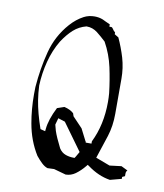

<svg xmlns="http://www.w3.org/2000/svg" viewBox="-75 -709 652 761"><g transform="rotate(10 251.5 -328.5)"><path d="M473.1 -55.7Q473.1 -63.5 478.5 -68.8L452.6 -81.5L405.3 -75.7L348.1 -97.2Q365.2 -147.9 378.7 -190.2Q392.1 -232.4 392.1 -281.2V-422.9Q392.1 -465.8 380.4 -505.9Q368.7 -544.9 351.6 -582L335.4 -591.8V-599.1Q329.1 -603.5 324.2 -611.8Q320.8 -617.7 316.4 -617.7H309.1V-627Q298.3 -631.3 290.8 -635.3Q283.2 -639.2 278.8 -641.1Q270.5 -644.5 262.2 -646Q252.9 -647.5 245.1 -647.5Q221.2 -647.5 201.7 -637.2Q173.3 -622.1 149.9 -595.7Q103.5 -543.5 85.7 -475.3Q67.9 -407.2 62 -331.5Q61.5 -316.9 61.5 -302.2Q61.5 -241.2 71.3 -186.5Q83 -119.1 117.2 -64Q129.4 -48.8 141.4 -37.6Q153.3 -26.4 165 -22.9L191.4 -23.9L240.2 -10.3Q261.7 -10.7 279.3 -23.4Q298.8 -37.6 315.4 -58.1L319.8 -63.5L325.7 -59.6Q369.6 -27.3 416.5 -20L462.4 -32.2V-40L473.1 -44.9ZM268.1 -88.4 263.7 -81.5H259.8Q242.7 -81.5 227.5 -86.9Q210.9 -92.8 200.7 -108.9Q179.7 -150.4 171.9 -174.3Q168.5 -185.5 165.5 -198.2L172.9 -225.1L200.7 -216.3L279.3 -107.9ZM355.5 -322.8Q355.5 -230.5 319.8 -158.2V-148.9H296.4V-152.8H295.4L270.5 -201.7L231 -243.2L227.1 -254.9Q213.4 -267.6 189 -273.4L160.6 -263.7Q134.8 -212.9 131.3 -174.3L130.4 -165.5L110.8 -170.4Q89.4 -231.9 81.5 -281.2Q77.1 -309.1 75.7 -339.8Q77.6 -389.6 90.1 -437.5Q102.5 -485.4 126.5 -525.4Q147 -556.6 168.9 -576.2Q190.9 -595.7 219.7 -603H220.7Q244.6 -603 264.2 -587.9Q282.2 -573.7 300.8 -556.2Q326.2 -510.3 337.2 -459.7Q348.1 -409.2 354 -357.9Q355.5 -340.3 355.5 -322.8Z"/></g></svg>

Font: Bakudai
Style: ExtraLight
Weight: 200
Version: Version 1.48